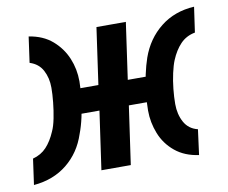

<svg xmlns="http://www.w3.org/2000/svg" viewBox="-64 -593 809 682"><g transform="rotate(-10 341.0 -252.5)"><path d="M251 0 281 -210H206L217 -300H293L322 -504H428L399 -300H474L465 -210H387L357 0ZM6 10 19 -83Q49 -91 68.5 -112Q88 -133 102 -166Q110 -183 115.5 -210.5Q121 -238 124 -267.5Q127 -297 127 -320Q127 -355 112.5 -382.5Q98 -410 66 -420L79 -513Q130 -505 163 -476.5Q196 -448 212.5 -408.5Q229 -369 229 -325Q229 -298 225 -264Q221 -230 214 -198Q207 -166 197 -140Q176 -76 126.5 -36Q77 4 6 10ZM602 7Q551 0 517 -28Q483 -56 467 -96.5Q451 -137 451 -180Q451 -209 454.5 -242Q458 -275 465 -307.5Q472 -340 481 -366Q504 -431 554.5 -471Q605 -511 676 -515L663 -424Q631 -418 610 -396Q589 -374 575 -340Q568 -323 562 -296Q556 -269 553 -240Q550 -211 550 -186Q550 -149 565.5 -120.5Q581 -92 614 -84Z"/></g></svg>

Font: Finlandica Medium
Style: Italic
Weight: 500
Italic angle: -8°
Designer: Niklas Ekholm, Juho Hiilivirta, Jaakko Suomalainen
Foundry: Helsinki Type Studio
Version: Version 1.063